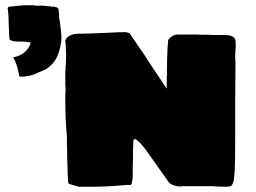

<svg xmlns="http://www.w3.org/2000/svg" viewBox="-20 -706 973 729"><path d="M53 -416Q52 -421 50 -432Q48 -443 45 -453L38 -473Q38 -476 34 -480Q33 -485 29 -488Q66 -495 84 -519Q92 -530 95 -538Q96 -540 96 -543Q96 -545 94 -545.5Q92 -546 89.5 -546Q87 -546 85 -546Q80 -548 69 -548Q44 -548 34 -549Q24 -551 21 -553Q16 -555 16 -558Q14 -576 14 -597Q13 -604 13 -618Q13 -650 9 -676L13 -680L48 -684Q64 -686 76 -686H108L113 -685Q116 -684 128 -684Q128 -685 133 -685Q144 -685 156 -683Q171 -683 180 -680Q181 -680 181.5 -680.5Q182 -681 183 -681H184Q198 -678 200 -675Q203 -673 203 -663L204 -654L205 -636Q207 -627 208 -616.5Q209 -606 210 -603Q210 -599 212 -583.5Q214 -568 213 -551Q207 -509 193 -483Q171 -446 131 -433Q95 -415 64 -415H58ZM319 3H303H288H280L241 -8L239 -14Q238 -14 238 -24Q238 -37 237 -45L236 -83Q235 -95 235 -121Q235 -146 234 -158V-188Q228 -251 228 -318V-326V-341Q228 -353 229 -358V-366V-373Q228 -376 228 -383V-394V-400V-410V-426Q228 -438 229 -443V-453L230 -458V-471Q231 -481 231 -498Q231 -511 230 -521L229 -544L228 -548Q225 -550 228 -551Q232 -567 253 -574Q263 -578 286 -578Q303 -578 375 -581Q411 -583 420 -583Q435 -584 456 -584Q466 -583 470 -580.5Q474 -578 477.5 -572Q481 -566 483 -563L503 -534Q502 -535 528 -498Q552 -459 586 -410Q591 -402 598 -392Q605 -382 613 -369V-404Q614 -418 614 -444Q614 -478 616 -520Q616 -528 617 -534.5Q618 -541 618 -545Q618 -555 619 -555Q623 -561 633 -568Q645 -576 658 -575H708H718Q733 -575 743 -574H773Q783 -573 803 -573H825H835Q855 -573 865 -566Q871 -562 873 -555.5Q875 -549 875 -536Q875 -523 874 -514Q873 -504 873 -490V-483Q874 -480 874 -474V-448L873 -333V-220V-193Q873 -85 871 -56L868 -23Q863 0 854 1Q852 1 848.5 2Q845 3 841 3Q805 3 788 1H736H684H671Q668 2 663 2Q651 2 638 -3Q630 -5 621 -14L533 -138Q528 -145 514 -161L501 -173Q496 -178 493 -178Q490 -178 488 -175.5Q486 -173 486 -171V-154Q485 -146 485 -129V-100Q484 -89 484 -70V-46V-31Q483 -29 483 -25Q483 -24 480 -9Q478 -5 477 -4Q476 -3 470 -3Q468 -4 466.5 -4Q465 -4 464 -4Q385 3 333 3Z"/></svg>

Font: Sigmar One
Style: Regular
Weight: 400
Designer: Vernon Adams
Foundry: Vernon Adams
Version: Version 2.000